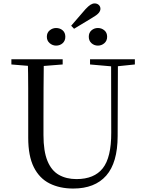

<svg xmlns="http://www.w3.org/2000/svg" viewBox="-20 -1069 837 1105"><path d="M302.7 -806.5Q282.6 -806.5 266.1 -820.4Q249.6 -834.4 249.6 -857.4Q249.6 -881.1 266.1 -894.4Q282.6 -907.8 302.7 -907.8Q325.2 -907.8 340.6 -894.4Q356 -881.1 356 -857.4Q356 -834.4 340.6 -820.4Q325.2 -806.5 302.7 -806.5ZM406.2 -903.4 389.6 -920.9 472 -1016.2Q489.2 -1034.5 501.1 -1041.9Q512.9 -1049.3 524.8 -1049.3Q538.9 -1049.3 548.5 -1040.6Q558 -1031.8 558 -1018.1Q558 -1006.1 547.5 -993.8Q537 -981.6 510.7 -966.6ZM543.5 -806.5Q522.2 -806.5 506.6 -820.4Q491 -834.4 491 -857.4Q491 -881.1 506.6 -894.4Q522.2 -907.8 543.5 -907.8Q564.6 -907.8 580.6 -894.4Q596.6 -881.1 596.6 -857.4Q596.6 -834.4 580.6 -820.4Q564.6 -806.5 543.5 -806.5ZM401.2 16.1Q323.9 16.1 265.4 -13.2Q206.9 -42.4 174.6 -106.7Q142.4 -171.1 142.4 -276.5V-391Q142.4 -475.8 142.3 -560.2Q142.2 -644.6 140 -728H232.2Q231.2 -645.4 230.7 -561.2Q230.2 -477 230.2 -391V-291.5Q230.2 -198.9 253 -143.1Q275.8 -87.3 318.7 -62.8Q361.7 -38.3 420.2 -38.3Q522.2 -38.3 571.4 -100.5Q620.6 -162.6 620.2 -305.7L619.4 -728H658.7L657.1 -285.6Q656.7 -132.5 591.2 -58.2Q525.7 16.1 401.2 16.1ZM45.5 -698V-728H340.7V-698L201.1 -686.9H179.8ZM498.2 -698V-728H756.2V-698L647.1 -686.7H626.2Z"/></svg>

Font: Noto Serif KR
Style: Regular
Weight: 200
Designer: Ryoko NISHIZUKA 西塚涼子 (kana & ideographs); Frank Grießhammer (Latin, Greek & Cyrillic); Wenlong ZHANG 张文龙 (bopomofo); San
Foundry: Adobe
Version: Version 2.001;hotconv 1.1.0;makeotfexe 2.6.0